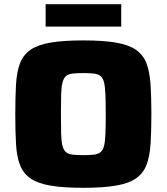

<svg xmlns="http://www.w3.org/2000/svg" viewBox="-20 -889 796 917"><path d="M378 8Q282 8 221 -2.5Q160 -13 125.5 -37Q91 -61 75.5 -101Q60 -141 56.5 -201Q53 -261 53 -344Q53 -426 56.5 -486Q60 -546 75.5 -586.5Q91 -627 125.5 -651Q160 -675 221 -685.5Q282 -696 378 -696Q473 -696 534 -685.5Q595 -675 629.5 -651Q664 -627 679.5 -586.5Q695 -546 699 -486Q703 -426 703 -344Q703 -261 699 -201Q695 -141 679.5 -101Q664 -61 629.5 -37Q595 -13 534 -2.5Q473 8 378 8ZM378 -148Q409 -148 429 -150.5Q449 -153 460.5 -162.5Q472 -172 477 -192.5Q482 -213 483.5 -250Q485 -287 485 -344Q485 -401 483.5 -437.5Q482 -474 477 -495Q472 -516 460.5 -525.5Q449 -535 429 -537.5Q409 -540 378 -540Q347 -540 326.5 -537.5Q306 -535 295 -525.5Q284 -516 278.5 -495Q273 -474 272 -437.5Q271 -401 271 -344Q271 -287 272 -250Q273 -213 278.5 -192.5Q284 -172 295 -162.5Q306 -153 326.5 -150.5Q347 -148 378 -148ZM198 -762V-869H559V-762Z"/></svg>

Font: Saira SemiExpanded ExtraBold
Style: Regular
Weight: 800
Width: 6
Designer: Hector Gatti with collaboration of the Omnibus-Type team
Foundry: Omnibus-Type
Version: Version 1.101